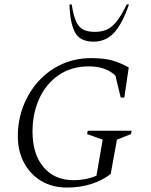

<svg xmlns="http://www.w3.org/2000/svg" viewBox="-20 -832 678 862"><path d="M281 10Q214 10 164.5 -20Q115 -50 87.5 -102Q60 -154 60 -220Q60 -292 84.5 -355.5Q109 -419 153 -467.5Q197 -516 257 -543.5Q317 -571 389 -571Q447 -571 484 -560.5Q521 -550 558 -529L538 -394H522L498 -493Q454 -534 380 -534Q300 -534 243 -494.5Q186 -455 156 -388.5Q126 -322 126 -241Q126 -140 175.5 -81.5Q225 -23 311 -23Q336 -23 361 -27.5Q386 -32 413 -43L441 -205L371 -230L374 -245H571L568 -230L505 -205L477 -51Q440 -22 390 -6Q340 10 281 10ZM400 -645Q338 -645 316 -688Q294 -731 292 -812H302Q310 -759 323 -733Q336 -707 356 -698Q376 -689 406 -689Q435 -689 458 -698.5Q481 -708 502.5 -734.5Q524 -761 549 -812H559Q530 -727 493 -686Q456 -645 400 -645Z"/></svg>

Font: Spectral SC Light
Style: Italic
Weight: 300
Italic angle: -10°
Designer: Jean-Baptiste Levee
Foundry: Production Type
Version: Version 2.001